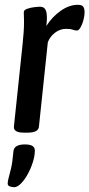

<svg xmlns="http://www.w3.org/2000/svg" viewBox="-20 -550 372 799"><path d="M79 2Q35 2 38 -24L74 -366Q77 -393 78.5 -416.5Q80 -440 80 -460Q80 -472 79.5 -481Q79 -490 79 -499Q79 -508 92 -513Q105 -518 121.5 -520Q138 -522 147 -522Q165 -522 171.5 -505Q178 -488 173 -442Q197 -480 232.5 -505Q268 -530 304 -530Q321 -530 326.5 -522Q332 -514 332 -499Q332 -485 327.5 -467.5Q323 -450 315.5 -436.5Q308 -423 300 -423Q292 -423 282.5 -426.5Q273 -430 255 -430Q230 -430 209 -414Q188 -398 179 -374L142 -23Q140 2 95 2ZM39 229Q31 229 21.5 226Q12 223 12 214Q12 204 16 190Q20 176 26 150.5Q32 125 36 79Q39 51 84 51Q125 51 125 76Q125 99 116.5 125.5Q108 152 95 175.5Q82 199 67 214Q52 229 39 229Z"/></svg>

Font: Asap Condensed Condensed Medium
Style: Italic
Weight: 500
Width: 3
Italic angle: -6°
Designer: Pablo Cosgaya
Foundry: Omnibus-Type
Version: Version 3.001; ttfautohint (v1.8.4.7-5d5b)